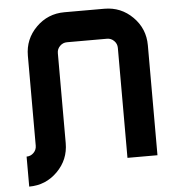

<svg xmlns="http://www.w3.org/2000/svg" viewBox="-56 -784 845 934"><g transform="rotate(-5 366.0 -317.0)"><path d="M97.7 -97.7V-537.1Q97.7 -618.2 154.8 -675.3Q211.9 -732.4 293 -732.4H488.3Q569.3 -732.4 626.5 -675.3Q683.6 -618.2 683.6 -537.1V0H537.1V-537.1Q537.1 -557.1 522.7 -571.5Q508.3 -585.9 488.3 -585.9H293Q272.9 -585.9 258.5 -571.5Q244.1 -557.1 244.1 -537.1V-97.7Q244.1 -16.6 187 40.5Q129.9 97.7 48.8 97.7V-48.8Q68.8 -48.8 83.3 -63.2Q97.7 -77.6 97.7 -97.7Z"/></g></svg>

Font: Audex
Style: Regular
Weight: 400
Designer: GGBotNet
Foundry: GGBotNet
Version: 1.00